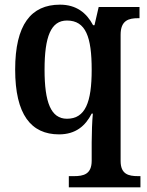

<svg xmlns="http://www.w3.org/2000/svg" viewBox="-20 -566 632 823"><path d="M275 237H582V189H572C531 189 497 181 497 124V-417C497 -479 532 -488 572 -488H578V-536H403L385 -458H379C351 -511 307 -546 237 -546C113 -546 45 -460 45 -268C45 -75 113 10 233 10C304 10 346 -26 373 -79H378C375 -49 373 6 373 45V123C373 181 338 189 297 189H275ZM267 -57C198 -57 171 -128 171 -267C171 -409 198 -478 267 -478C348 -478 373 -407 373 -267C373 -128 346 -57 267 -57Z"/></svg>

Font: Noto Serif Armenian SemiCondensed SemiBold
Style: Regular
Weight: 600
Width: 4
Designer: Monotype Design Team
Foundry: Monotype Imaging Inc.
Version: Version 2.008